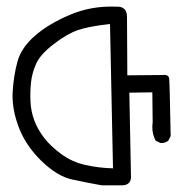

<svg xmlns="http://www.w3.org/2000/svg" viewBox="-20 -576 540 576"><path d="M285 -20Q241 -28 196.5 -37.5Q152 -47 104.5 -93Q57 -139 36 -195Q15 -251 18 -300.5Q21 -350 32.5 -391.5Q44 -433 84.5 -468.5Q125 -504 189.5 -531.5Q254 -559 328 -556Q361 -558 361 -525L362 -350L468 -351Q486 -353 487.5 -340.5Q489 -328 492 -168L485 -154Q475 -146 461 -147L447 -154Q434 -178 438 -209L437 -299L368 -298L373 -43Q371 -19 343 -20ZM319 -71 310 -504Q247 -497 214.5 -486Q182 -475 141.5 -444Q101 -413 88.5 -385Q76 -357 73 -328.5Q70 -300 71.5 -270.5Q73 -241 83 -214.5Q93 -188 112 -163Q131 -138 163.5 -114Q196 -90 236.5 -81Q277 -72 319 -71Z"/></svg>

Font: NaniFont Regular
Style: Regular
Weight: 400
Designer: Nanigashitei
Version: Version 1.036